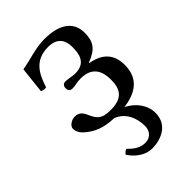

<svg xmlns="http://www.w3.org/2000/svg" viewBox="-198 -521 818 818"><g transform="rotate(-45 211.0 -111.5)"><path d="M124 155C154 200 193.5 216 222 216C276 216 340 191 340 118C340 72.3 310.2 30.8 263.9 7.1C338.8 -2.5 392 -37.2 392 -119C392 -179 361.5 -219 291 -231V-234C351.5 -257 368 -285 368 -337C368 -395 328 -439 227 -439C173.5 -439 127 -420 73 -411L60 -292C68.1 -288.4 77.6 -286.5 87 -288C106 -346 131 -404 215 -404C270 -404 288 -371 288 -331C288 -289.5 281 -242 217 -242C198 -242 181 -248 162 -248C153 -248 143 -242 143 -226C143 -210 154 -205 163 -205C182 -205 193 -211 218 -211C292 -211 306 -160 306 -116C306 -57 283.5 -25 213 -25C156 -25 145.5 -46 129 -82C120.6 -100.4 110 -114 84 -114C66 -114 43 -99 43 -83C43 -61 56 -45 77 -29C100.5 -12.1 131 7.5 200 9.8C249 28.9 269 78.2 269 126C269 151 255 178 218 178C189 178 166 162 144 139C136 140.7 126.7 148 124 155Z"/></g></svg>

Font: Libertinus Math
Style: Regular
Weight: 400
Designer: Philipp H. Poll
Foundry: Khaled Hosny
Version: Version 6.2